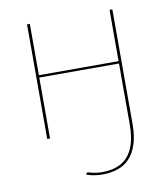

<svg xmlns="http://www.w3.org/2000/svg" viewBox="-78 -556 705 809"><g transform="rotate(-10 274.5 -151.0)"><path d="M457 -490V-0.5Q457 51 445.2 87Q433.5 123 412.2 145.5Q391 168 361.2 178Q331.5 188 295.5 188Q276.5 188 260.5 185.2Q244.5 182.5 228.5 177Q228.5 176 229 174.8Q229.5 173.5 229.5 172.5Q230 171.5 230.8 170Q231.5 168.5 234.5 168.5Q238 168.5 242.5 170Q247 171.5 254.2 173.2Q261.5 175 272 176.5Q282.5 178 297.5 178Q330.5 178 357.8 168.5Q385 159 404.5 138Q424 117 434.5 82.8Q445 48.5 445 -1V-260.5H104V0H92V-490H104V-270.5H445V-490Z"/></g></svg>

Font: Lato 2
Style: Regular
Weight: 100
Designer: Lukasz Dziedzic with Adam Twardoch and Botio Nikoltchev
Foundry: tyPoland Lukasz Dziedzic
Version: Version 2.015; 2015-08-06; http://www.latofonts.com/